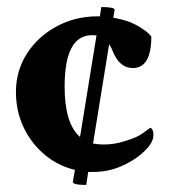

<svg xmlns="http://www.w3.org/2000/svg" viewBox="-20 -483 491 547"><path d="M225.6 43.9Q187.5 43.9 187.5 35.2L193.4 1Q144.5 -10.7 106.4 -43Q68.4 -75.2 46.9 -121.1Q25.4 -167 25.4 -220.7Q25.4 -281.2 56.6 -330.1Q87.9 -378.9 141.1 -407.7Q194.3 -436.5 258.8 -436.5H264.6L268.6 -462.9Q306.6 -462.9 306.6 -455.1L302.7 -432.6Q343.8 -425.8 372.6 -409.2Q401.4 -392.6 411.1 -378.9Q411.1 -289.1 358.4 -289.1Q320.3 -289.1 300.8 -337.9Q298.8 -343.8 295.9 -348.6Q293 -353.5 291 -357.4L245.1 -74.2Q258.8 -71.3 274.4 -71.3Q307.6 -71.3 335.9 -81.1Q355.5 -86.9 366.2 -91.8Q377 -96.7 386.2 -103Q395.5 -109.4 408.2 -119.1Q417 -115.2 417 -100.6Q417 -87.9 413.1 -81.1Q407.2 -65.4 382.8 -44.4Q358.4 -23.4 322.8 -8.3Q287.1 6.8 246.1 6.8H231.4ZM208 -92.8 254.9 -381.8Q251 -382.8 242.2 -382.8Q164.1 -382.8 164.1 -236.3Q164.1 -130.9 208 -92.8Z"/></svg>

Font: Crimson Text Bold
Style: Bold
Weight: 700
Designer: Sebastian Kosch
Foundry: Sebastian Kosch
Version: Version 1.10 July 1, 2025